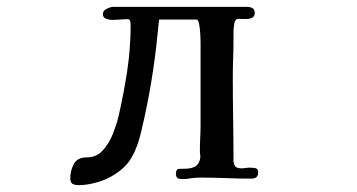

<svg xmlns="http://www.w3.org/2000/svg" viewBox="-20 -524 1040 560"><path d="M733 -21Q733 -32 725 -33.5Q717 -35 709 -35Q703 -35 696.5 -34Q690 -33 684 -33Q671 -33 666 -39Q661 -45 661 -58Q661 -118 660 -178.5Q659 -239 659 -299Q659 -326 660 -353Q661 -380 661 -408Q661 -414 661 -428.5Q661 -443 663.5 -456Q666 -469 675 -469Q683 -469 694 -468.5Q705 -468 714 -471.5Q723 -475 723 -486Q723 -497 716 -500.5Q709 -504 700 -504H311Q303 -504 291.5 -498.5Q280 -493 280 -483Q280 -473 289 -469.5Q298 -466 307 -466Q318 -466 329.5 -467Q341 -468 352 -468Q359 -468 360 -461.5Q361 -455 361 -450Q361 -383 351 -317Q341 -251 326 -186Q321 -164 310 -135.5Q299 -107 280.5 -86Q262 -65 233 -65Q206 -65 195.5 -46Q185 -27 185 -4Q185 9 192 12.5Q199 16 210 16Q232 16 258.5 9Q285 2 304 -9Q345 -32 363.5 -64Q382 -96 392 -141Q409 -212 421 -284Q433 -356 440 -429Q441 -439 442 -448.5Q443 -458 444 -467H553Q558 -467 560.5 -455Q563 -443 564 -426.5Q565 -410 565 -396Q565 -382 565 -378Q565 -324 565 -270Q565 -216 565 -161Q565 -142 564 -123Q563 -104 563 -85Q563 -78 564 -71Q565 -64 563 -58Q559 -43 547.5 -37.5Q536 -32 522 -32Q512 -32 502.5 -31.5Q493 -31 493 -17Q493 -2 508 -2Q512 -2 515.5 -2Q519 -2 523 -2Q534 -4 545 -5Q556 -6 567 -6Q604 -6 640 -4.5Q676 -3 713 -3Q733 -3 733 -21Z"/></svg>

Font: UoqMunThenKhung
Style: Regular
Weight: 400
Designer: Font-Kai, 金井和夫, 宇文滿月
Foundry: Kazuo Kanai, Moonlit Owen
Version: Version 1.197